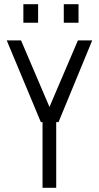

<svg xmlns="http://www.w3.org/2000/svg" viewBox="-20 -892 470 912"><path d="M258 -312H247V0H182V-312H174L12 -700H80L215 -384L350 -700H418ZM283 -784V-872H353V-784ZM91 -784V-872H161V-784Z"/></svg>

Font: Marvel
Style: Bold
Weight: 700
Designer: Carolina Trebol
Foundry: Carolina Trebol
Version: Version 1.001